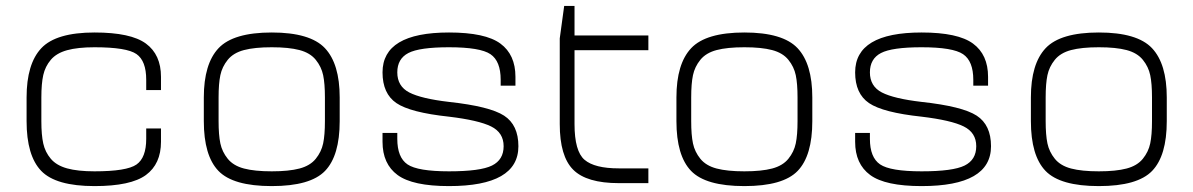

<svg xmlns="http://www.w3.org/2000/svg" viewBox="-20 -620 4040 650"><path d="M300 -510Q170 -510 120 -457Q70 -404 70 -290V-250H120V-290Q120 -337 126.5 -366Q133 -395 152 -417.5Q171 -440 207 -450Q243 -460 300 -460Q409 -460 442 -437Q475 -414 475 -350V-315H525V-360Q525 -435 474 -472.5Q423 -510 300 -510ZM300 -40Q243 -40 207 -50Q171 -60 152 -82.5Q133 -105 126.5 -134Q120 -163 120 -210V-250H70V-210Q70 -93 119.5 -41.5Q169 10 300 10Q423 10 474 -27.5Q525 -65 525 -140V-185H475V-150Q475 -86 442 -63Q409 -40 300 -40Z M1080 -290V-250H1130V-290Q1130 -404 1080 -457Q1030 -510 900 -510Q770 -510 720 -457Q670 -404 670 -290V-250H720V-290Q720 -337 726 -365.5Q732 -394 751 -417.5Q770 -441 806 -450.5Q842 -460 900 -460Q958 -460 994 -450.5Q1030 -441 1049 -417.5Q1068 -394 1074 -365.5Q1080 -337 1080 -290ZM720 -210V-250H670V-210Q670 -93 719.5 -41.5Q769 10 900 10Q1031 10 1080.5 -41.5Q1130 -93 1130 -210V-250H1080V-210Q1080 -163 1074 -134.5Q1068 -106 1049 -82.5Q1030 -59 994 -49.5Q958 -40 900 -40Q842 -40 806 -49.5Q770 -59 751 -82.5Q732 -106 726 -134.5Q720 -163 720 -210Z M1735 -125Q1735 -197 1686.5 -228.5Q1638 -260 1500 -275Q1406 -286 1365.5 -307Q1325 -328 1325 -375Q1325 -421 1362.5 -440.5Q1400 -460 1500 -460Q1606 -460 1640.5 -436.5Q1675 -413 1675 -350V-330H1725V-360Q1725 -435 1674 -472.5Q1623 -510 1500 -510Q1275 -510 1275 -375Q1275 -303 1322 -271Q1369 -239 1500 -225Q1600 -213 1642.5 -192Q1685 -171 1685 -125Q1685 -79 1645.5 -59.5Q1606 -40 1500 -40Q1394 -40 1359.5 -63.5Q1325 -87 1325 -150V-170H1275V-140Q1275 -65 1326 -27.5Q1377 10 1500 10Q1735 10 1735 -125Z M2175 -50H2075Q1993 -50 1959 -79Q1925 -108 1925 -200V-450H2175V-500H1925V-600H1890L1875 -490V-200Q1875 -91 1920.5 -45.5Q1966 0 2075 0H2175Z M2680 -290V-250H2730V-290Q2730 -404 2680 -457Q2630 -510 2500 -510Q2370 -510 2320 -457Q2270 -404 2270 -290V-250H2320V-290Q2320 -337 2326 -365.5Q2332 -394 2351 -417.5Q2370 -441 2406 -450.5Q2442 -460 2500 -460Q2558 -460 2594 -450.5Q2630 -441 2649 -417.5Q2668 -394 2674 -365.5Q2680 -337 2680 -290ZM2320 -210V-250H2270V-210Q2270 -93 2319.5 -41.5Q2369 10 2500 10Q2631 10 2680.5 -41.5Q2730 -93 2730 -210V-250H2680V-210Q2680 -163 2674 -134.5Q2668 -106 2649 -82.5Q2630 -59 2594 -49.5Q2558 -40 2500 -40Q2442 -40 2406 -49.5Q2370 -59 2351 -82.5Q2332 -106 2326 -134.5Q2320 -163 2320 -210Z M3335 -125Q3335 -197 3286.5 -228.5Q3238 -260 3100 -275Q3006 -286 2965.5 -307Q2925 -328 2925 -375Q2925 -421 2962.5 -440.5Q3000 -460 3100 -460Q3206 -460 3240.5 -436.5Q3275 -413 3275 -350V-330H3325V-360Q3325 -435 3274 -472.5Q3223 -510 3100 -510Q2875 -510 2875 -375Q2875 -303 2922 -271Q2969 -239 3100 -225Q3200 -213 3242.5 -192Q3285 -171 3285 -125Q3285 -79 3245.5 -59.5Q3206 -40 3100 -40Q2994 -40 2959.5 -63.5Q2925 -87 2925 -150V-170H2875V-140Q2875 -65 2926 -27.5Q2977 10 3100 10Q3335 10 3335 -125Z M3880 -290V-250H3930V-290Q3930 -404 3880 -457Q3830 -510 3700 -510Q3570 -510 3520 -457Q3470 -404 3470 -290V-250H3520V-290Q3520 -337 3526 -365.5Q3532 -394 3551 -417.5Q3570 -441 3606 -450.5Q3642 -460 3700 -460Q3758 -460 3794 -450.5Q3830 -441 3849 -417.5Q3868 -394 3874 -365.5Q3880 -337 3880 -290ZM3520 -210V-250H3470V-210Q3470 -93 3519.5 -41.5Q3569 10 3700 10Q3831 10 3880.5 -41.5Q3930 -93 3930 -210V-250H3880V-210Q3880 -163 3874 -134.5Q3868 -106 3849 -82.5Q3830 -59 3794 -49.5Q3758 -40 3700 -40Q3642 -40 3606 -49.5Q3570 -59 3551 -82.5Q3532 -106 3526 -134.5Q3520 -163 3520 -210Z"/></svg>

Font: Millimetre
Style: Light
Weight: 200
Designer: Jérémy Landes
Version: Version 1.0